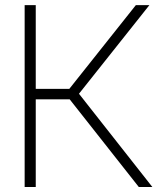

<svg xmlns="http://www.w3.org/2000/svg" viewBox="-20 -748 642 768"><path d="M78.6 0V-727.5H123V-392.6H257.3L523.4 -727.5H577.6L295.9 -373L589.4 0H535.2L258.8 -350.6H123V0Z"/></svg>

Font: Inter Display ExtraLight
Style: Regular
Weight: 200
Designer: Rasmus Andersson
Foundry: rsms
Version: Version 4.000;git-a52131595